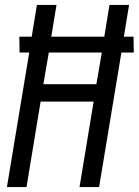

<svg xmlns="http://www.w3.org/2000/svg" viewBox="-20 -755 560 775"><path d="M8 0 98 -543H59L58 -607H108L129 -735H208L187 -607H401L422 -735H501L480 -607H519L520 -543H470L380 0H301L358 -345H144L87 0ZM369 -415 391 -543H177L155 -415Z"/></svg>

Font: Iosevka Curly
Style: Italic
Weight: 400
Italic angle: -9°
Monospace: yes
Designer: Belleve Invis
Foundry: Belleve Invis
Version: Version 22.1.2; ttfautohint (v1.8.4)